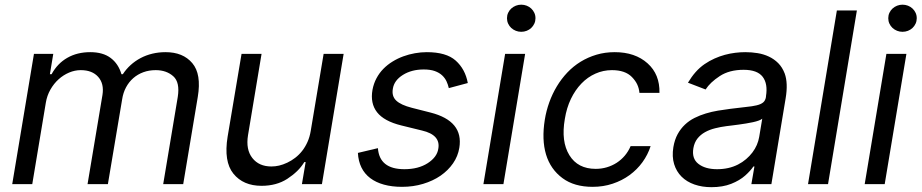

<svg xmlns="http://www.w3.org/2000/svg" viewBox="-20 -771 3859 804"><path d="M31.2 0 122.2 -545.5H203.1L188.9 -460.2H196Q220.5 -505.3 261.9 -528.9Q303.3 -552.6 358 -552.6Q411.2 -552.6 443.5 -528.2Q475.9 -503.9 488.6 -460.2H494.3Q508.2 -481.5 527 -498.6Q545.8 -515.6 568.5 -527.7Q591.3 -539.8 617.7 -546.2Q644.2 -552.6 673.3 -552.6Q746.4 -552.6 785.2 -506.7Q824.2 -460.9 808.2 -365.1L747.2 0H663.4L724.4 -365.1Q734 -426.5 705.6 -451.7Q676.8 -477.3 632.1 -477.3Q604 -477.3 580.3 -468.6Q556.5 -459.9 538.2 -443.9Q519.9 -427.9 507.8 -405.4Q495.7 -382.8 491.5 -355.1L431.8 0H346.6L409.1 -373.6Q416.5 -420.5 391.3 -448.9Q366.1 -477.3 318.2 -477.3Q293.7 -477.3 269.5 -467.2Q245.4 -457 225.3 -438.9Q205.3 -420.8 191.1 -395.8Q176.8 -370.7 171.9 -340.9L115.1 0Z M933.2 -198.9 991.5 -545.5H1075.3L1018.5 -204.5Q1008.9 -144.9 1036.6 -109.4Q1064.3 -73.9 1116.5 -73.9Q1132.5 -73.9 1148.6 -77.6Q1164.8 -81.3 1182.9 -89.8Q1200.3 -98 1216.3 -110.3Q1232.2 -122.5 1245.2 -139Q1258.2 -155.5 1267.6 -176.5Q1277 -197.4 1281.2 -223L1335.2 -545.5H1419L1328.1 0H1244.3L1259.9 -92.3H1254.3Q1241.8 -71.7 1224.1 -54.5Q1206.3 -37.3 1182.9 -22Q1137.8 7.1 1075.3 7.1Q998.6 7.1 957.4 -43.7Q916.2 -94.5 933.2 -198.9Z M1562.5 -150.6Q1568.9 -62.5 1673.3 -62.5Q1731.9 -62.5 1771 -87.7Q1810 -112.9 1815.3 -147.7Q1826 -206 1747.2 -224.4L1660.5 -245.7Q1588.1 -263.5 1558.9 -301Q1529.8 -338.4 1539.8 -394.9Q1544.7 -421.2 1556.5 -443.2Q1568.2 -465.2 1585.2 -482.6Q1602.3 -500 1623.6 -513.1Q1644.9 -526.3 1668.7 -535Q1692.5 -543.7 1717.5 -548.1Q1742.5 -552.6 1767 -552.6Q1848.7 -552.6 1888.1 -517.4Q1928.3 -481.5 1938.9 -423.3L1859.4 -402Q1856.2 -416.5 1849.8 -430.4Q1843.4 -444.2 1831.5 -455.4Q1819.6 -466.6 1800.8 -473.4Q1782 -480.1 1754.3 -480.1Q1703.8 -480.1 1667.3 -457.4Q1630.3 -434.3 1625 -399.1Q1619.7 -368.3 1639.2 -349.8Q1658.7 -331.3 1704.5 -319.6L1782.7 -299.7Q1921.9 -264.2 1903.4 -152Q1897.7 -116.8 1877.1 -87Q1856.5 -57.2 1824.8 -35.3Q1793 -13.5 1751.8 -1.1Q1710.6 11.4 1663.4 11.4Q1621.1 11.4 1587.7 2.1Q1554.3 -7.1 1530.5 -25Q1506.7 -43 1493.6 -69.6Q1480.5 -96.2 1478.7 -130.7Z M2095.2 -545.5H2179L2088.1 0H2004.3ZM2103 -694.6Q2103 -707 2107.8 -717.3Q2112.6 -727.6 2120.9 -735.3Q2129.3 -742.9 2140.1 -747.2Q2150.9 -751.4 2162.6 -751.4Q2174.7 -751.4 2185.5 -747.2Q2196.4 -742.9 2204.5 -735.3Q2212.7 -727.6 2217.5 -717.3Q2222.3 -707 2222.3 -694.6Q2222.3 -682.5 2217.5 -672.1Q2212.7 -661.6 2204.5 -653.9Q2196.4 -646.3 2185.5 -642Q2174.7 -637.8 2162.6 -637.8Q2150.9 -637.8 2140.1 -642Q2129.3 -646.3 2120.9 -653.9Q2112.6 -661.6 2107.8 -672.1Q2103 -682.5 2103 -694.6Z M2261.4 -269.9Q2267.4 -307.2 2280.2 -342.7Q2293 -378.2 2311.8 -409.4Q2330.6 -440.7 2355.6 -467.2Q2380.7 -493.6 2411.2 -512.4Q2441.8 -531.2 2477.6 -541.9Q2513.5 -552.6 2554 -552.6Q2639.6 -552.6 2691.8 -505.7Q2743.3 -459.5 2741.5 -382.1H2657.7Q2655.9 -401.3 2648.4 -417.3Q2641 -433.2 2626.1 -448.5Q2598 -477.3 2542.6 -477.3Q2506 -477.3 2473.4 -462.7Q2440.7 -448.2 2414.8 -421.3Q2388.8 -394.5 2370.7 -356.9Q2352.6 -319.2 2345.2 -272.7Q2328.8 -178.6 2364.3 -121.1Q2399.5 -63.9 2474.4 -63.9Q2498.9 -63.9 2521.1 -70.5Q2543.3 -77.1 2562.3 -89.3Q2581.3 -101.6 2596.2 -119.1Q2611.2 -136.7 2620.7 -159.1H2704.5Q2692.8 -122.9 2670.3 -91.8Q2647.7 -60.7 2616.3 -37.8Q2584.9 -14.9 2545.6 -1.8Q2506.4 11.4 2461.6 11.4Q2384.6 11.4 2335.6 -24.9Q2285.2 -62.1 2266.5 -124.1Q2247.9 -186.1 2261.4 -269.9Z M2799.7 -154.8Q2805 -186.1 2817.6 -209.2Q2830.3 -232.2 2848.2 -249.1Q2866.1 -266 2888.5 -277.2Q2910.9 -288.4 2935.5 -295.8Q2960.2 -303.3 2986.5 -307.7Q3012.8 -312.1 3038.4 -315.3Q3076.3 -320.3 3103.3 -323Q3130.3 -325.6 3148.3 -329.9Q3166.2 -334.2 3175.6 -342Q3185 -349.8 3187.5 -365.1V-367.9Q3196 -420.1 3173.7 -449.4Q3151.3 -478.7 3093.8 -478.7Q3034.1 -478.7 2994 -452.4Q2953.8 -426.1 2934.7 -396.3L2860.8 -424.7Q2875.7 -449.6 2892.9 -469.1Q2910.2 -488.6 2930.4 -502.5Q2950.6 -516.3 2972.1 -525.9Q2993.6 -535.5 3015.3 -541.4Q3036.9 -547.2 3058.6 -549.9Q3080.3 -552.6 3100.9 -552.6Q3127.1 -552.6 3152.3 -548.5Q3177.6 -544.4 3199.6 -534.1Q3221.6 -523.8 3238.8 -506.6Q3256 -489.3 3266 -463.1Q3280.5 -422.9 3269.9 -359.4L3210.2 0H3126.4L3139.2 -73.9H3134.9Q3128.9 -65 3120.4 -55.6Q3111.9 -46.2 3100.5 -35.9Q3077.4 -15.3 3041.9 -1.2Q3006.4 12.8 2958.8 12.8Q2920.1 12.8 2888 1.6Q2855.8 -9.6 2834.2 -31.1Q2812.5 -52.6 2802.9 -83.8Q2793.3 -115.1 2799.7 -154.8ZM2904.5 -84.9Q2932.9 -62.5 2983 -62.5Q3032 -62.5 3070.3 -82Q3089.1 -91.6 3104.2 -104.6Q3119.3 -117.5 3130.7 -132.5Q3142 -147.4 3149.1 -163.9Q3156.2 -180.4 3159.1 -197.4L3171.9 -274.1Q3167.6 -269.9 3157.3 -266.2Q3147 -262.4 3133.3 -259.4Q3119.7 -256.4 3104 -253.9Q3088.4 -251.4 3073.3 -249.3Q3058.2 -247.2 3044.9 -245.6Q3031.6 -244 3022.7 -242.9Q2997.5 -239.7 2974.3 -233.8Q2951 -228 2932.2 -217.5Q2913.4 -207 2900.6 -190.9Q2887.8 -174.7 2883.5 -150.6Q2876.1 -106.9 2904.5 -84.9Z M3568.2 -727.3 3447.4 0H3363.6L3484.4 -727.3Z M3691.8 -545.5H3775.6L3684.7 0H3600.9ZM3699.6 -694.6Q3699.6 -707 3704.4 -717.3Q3709.2 -727.6 3717.5 -735.3Q3725.9 -742.9 3736.7 -747.2Q3747.5 -751.4 3759.2 -751.4Q3771.3 -751.4 3782.1 -747.2Q3793 -742.9 3801.1 -735.3Q3809.3 -727.6 3814.1 -717.3Q3818.9 -707 3818.9 -694.6Q3818.9 -682.5 3814.1 -672.1Q3809.3 -661.6 3801.1 -653.9Q3793 -646.3 3782.1 -642Q3771.3 -637.8 3759.2 -637.8Q3747.5 -637.8 3736.7 -642Q3725.9 -646.3 3717.5 -653.9Q3709.2 -661.6 3704.4 -672.1Q3699.6 -682.5 3699.6 -694.6Z"/></svg>

Font: Inter P
Style: Italic
Weight: 400
Italic angle: -9.40001°
Designer: Rasmus Andersson
Foundry: rsms
Version: Version 3.018;git-588b23468